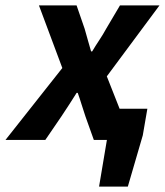

<svg xmlns="http://www.w3.org/2000/svg" viewBox="-60 -516 608 708"><path d="M305.3 172 334.2 0H306.8L329.3 -115H483.4L466.5 -16.9L411.4 172ZM-39.8 0 169.8 -265.2 83.6 -496.1H222.4L252.2 -409.7Q257.9 -388.5 264 -367.9Q270.2 -347.4 275.9 -326.4H279.9Q292.2 -347.2 306 -367.9Q319.9 -388.7 331.3 -409.7L382.4 -496.1H528.1L333.9 -234.5L426.4 0H286L255.1 -86.6Q247.7 -107.9 241 -130.2Q234.3 -152.4 226.6 -173.6H222.6Q209.6 -152.4 195.4 -130.9Q181.3 -109.3 166.5 -86.9L107.1 0Z"/></svg>

Font: Source Sans 3
Style: Italic
Weight: 200
Italic angle: -11°
Designer: Paul D. Hunt
Foundry: Adobe
Version: Version 3.046;hotconv 1.0.118;makeotfexe 2.5.65603